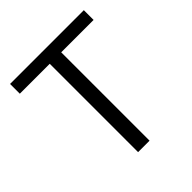

<svg xmlns="http://www.w3.org/2000/svg" viewBox="-175 -755 876 876"><g transform="rotate(-45 263.0 -316.5)"><path d="M25 -570V-633H501V-570H292V0H218V-570Z"/></g></svg>

Font: Tajawal
Style: Regular
Weight: 400
Designer: Boutros Fonts
Foundry: Created by Boutros International 2017
Version: Version 1.700